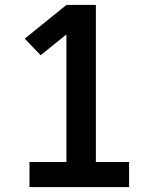

<svg xmlns="http://www.w3.org/2000/svg" viewBox="-20 -755 640 775"><path d="M99 0V-101H248V-616L144 -532L80 -599L248 -735H367V-101H501V0Z"/></svg>

Font: Iosevka Slab Extended
Style: Bold
Weight: 700
Width: 7
Monospace: yes
Designer: Belleve Invis
Foundry: Belleve Invis
Version: Version 11.1.0; ttfautohint (v1.8.3)